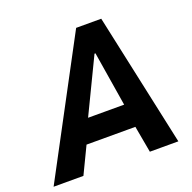

<svg xmlns="http://www.w3.org/2000/svg" viewBox="-159 -830 958 956"><g transform="rotate(-20 320.0 -352.5)"><path d="M-34 0 342 -705H475L627 0H476L439 -205L489 -141H144L224 -208L124 0ZM384 -553 225 -223 211 -264H461L442 -226L389 -553Z"/></g></svg>

Font: Nunito Sans 7pt Condensed ExtraBold
Style: Italic
Weight: 800
Width: 3
Italic angle: -9°
Designer: Vernon Adams
Foundry: Vernon Adams
Version: Version 3.101;gftools[0.9.27]